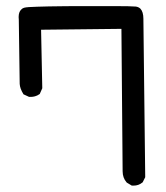

<svg xmlns="http://www.w3.org/2000/svg" viewBox="-20 -575 540 623"><path d="M108.9 -270Q100.6 -264.2 93.5 -262.5Q86.4 -260.7 82 -260.7Q77.6 -260.7 74.2 -260.7L56.2 -269Q50.3 -278.8 47.4 -286.6Q44.4 -294.9 43.9 -302.7L41 -511.2Q40.5 -515.6 40.5 -519.5Q40.5 -536.1 48.8 -543.9Q52.7 -548.3 58.1 -549.8Q63.5 -551.3 73.5 -552Q83.5 -552.7 100.8 -553.2Q118.2 -553.7 138.2 -554.2Q193.8 -555.2 255.4 -555.2Q316.9 -555.2 342.8 -555.2Q406.7 -555.2 420.4 -553.7Q429.2 -552.7 435.5 -546.9Q445.3 -536.6 445.3 -513.7Q445.3 -512.2 445.3 -510.7L451.2 0L442.9 16.6L441.4 17.6Q429.7 27.3 413.1 27.3Q411.6 27.3 407.7 27.3L391.6 17.6L390.6 16.6Q377.9 2 377.9 -19.5L374 -481.4L113.3 -478.5L117.2 -288.6Z"/></svg>

Font: Bakudai
Style: Bold
Weight: 700
Version: Version 1.48